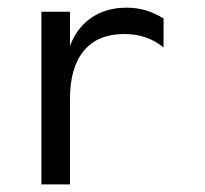

<svg xmlns="http://www.w3.org/2000/svg" viewBox="-20 -485 540 505"><path d="M410.2 -360.4Q386.7 -378.9 361.8 -387.2Q336.9 -395.5 306.6 -395.5Q237.3 -395.5 200.7 -351.6Q164.1 -307.6 164.1 -225.6V0H88.9V-454.1H164.1V-364.3Q182.6 -413.1 221.2 -439Q259.8 -464.8 312.5 -464.8Q340.8 -464.8 364.3 -457.5Q387.7 -450.2 410.2 -436.5Z"/></svg>

Font: BabelStone Xiangqi Colour
Style: Regular
Weight: 400
Designer: Andrew West
Foundry: BabelStone
Version: Version 11.001 November 01, 2021